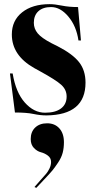

<svg xmlns="http://www.w3.org/2000/svg" viewBox="-20 -542 456 925"><path d="M204 14Q174 14 141 7Q108 0 52 0L28 -188H41Q56 -97 99.5 -48Q143 1 197 1Q247 1 274 -19.5Q301 -40 301 -77Q301 -110 275 -133.5Q249 -157 174 -198L145 -214Q37 -275 37 -376Q37 -443 86.5 -482.5Q136 -522 219 -522Q244 -522 278 -515Q312 -508 356 -508L370 -347H358Q348 -416 309.5 -462Q271 -508 226 -508Q187 -508 165 -488Q143 -468 143 -432Q143 -404 161.5 -381.5Q180 -359 228 -334L258 -319Q330 -282 361 -242.5Q392 -203 392 -144Q392 12 204 14ZM155 363 146 359Q156 347 175 326Q194 305 202.5 295Q211 285 218.5 269.5Q226 254 226 238Q226 219 210.5 207.5Q195 196 177 191.5Q159 187 143.5 171Q128 155 128 128Q128 93 149.5 72.5Q171 52 207 52Q244 52 266 76.5Q288 101 288 143Q288 171 282 194Q276 217 260 241Q244 265 233 278.5Q222 292 194.5 321Q167 350 155 363Z"/></svg>

Font: Gloock
Style: Regular
Weight: 400
Designer: Duarte Pinto
Foundry: Duarte Pinto
Version: Version 1.000